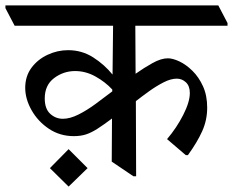

<svg xmlns="http://www.w3.org/2000/svg" viewBox="-48 -640 859 708"><path d="M645 -68H637L568 -127Q603 -168 627.5 -216Q652 -264 652 -297Q652 -323 637.5 -336.5Q623 -350 604 -350Q582 -350 555.5 -336.5Q529 -323 502.5 -304Q476 -285 453 -267L454 10H444L364 -44L365 -203Q333 -179 311 -165Q289 -151 269.5 -144.5Q250 -138 224 -138Q173 -138 132.5 -165Q92 -192 68.5 -233.5Q45 -275 45 -316Q45 -359 68 -390Q91 -421 127.5 -438Q164 -455 203 -455Q254 -455 295.5 -428.5Q337 -402 367 -365L369 -545H6L-28 -610V-620H757L791 -555V-545H451L452 -368Q483 -390 514.5 -407.5Q546 -425 571 -425Q589 -425 613.5 -413.5Q638 -402 661.5 -379Q685 -356 700.5 -322Q716 -288 716 -243Q716 -197 697.5 -156Q679 -115 645 -68ZM366 -303V-310Q340 -338 304 -358Q268 -378 229 -378Q186 -378 151.5 -352Q117 -326 117 -277Q117 -239 137 -220.5Q157 -202 184 -202Q210 -202 241 -217.5Q272 -233 304 -256.5Q336 -280 366 -303ZM205 -90 275 -20 205 48 136 -20Z"/></svg>

Font: Tiro Devanagari Marathi
Style: Regular
Weight: 400
Designer: Devanagari: John Hudson & Fiona Ross. Latin: John Hudson.
Foundry: Tiro Typeworks Ltd.
Version: Version 1.52